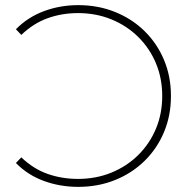

<svg xmlns="http://www.w3.org/2000/svg" viewBox="-20 -724 743 748"><path d="M285 -704Q362 -704 428 -677.5Q494 -651 543 -603Q592 -555 619 -490.5Q646 -426 646 -350Q646 -274 619 -209.5Q592 -145 543 -97Q494 -49 428 -22.5Q362 4 285 4Q214 4 151 -19Q88 -42 42 -89L63 -111Q110 -66 165.5 -46.5Q221 -27 284 -27Q354 -27 414 -51.5Q474 -76 518.5 -120Q563 -164 587.5 -222.5Q612 -281 612 -350Q612 -419 587.5 -477.5Q563 -536 518.5 -580Q474 -624 414 -648.5Q354 -673 284 -673Q221 -673 165.5 -653Q110 -633 63 -588L42 -610Q88 -657 151 -680.5Q214 -704 285 -704Z"/></svg>

Font: Montserrat ExtraLight
Style: Regular
Weight: 200
Designer: Julieta Ulanovsky
Foundry: Julieta Ulanovsky
Version: Version 9.000; ttfautohint (v1.8.4.7-5d5b)